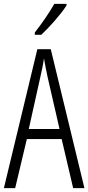

<svg xmlns="http://www.w3.org/2000/svg" viewBox="-20 -967 454 987"><path d="M322 -939V-947H259C231 -898 200 -853 159 -800V-788H192C232 -825 293 -893 322 -939ZM356 0H414L241 -714H172L0 0H58L118 -252H297ZM224 -574 286 -304H128L188 -574C196 -609 202 -637 206 -667C211 -637 217 -609 224 -574Z"/></svg>

Font: Noto Sans Lao ExtraCondensed Light
Style: Regular
Weight: 300
Width: 2
Designer: Monotype Design Team
Foundry: Monotype Imaging Inc.
Version: Version 2.003